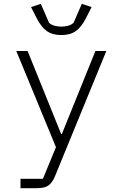

<svg xmlns="http://www.w3.org/2000/svg" viewBox="-20 -782 640 1002"><path d="M478 -516H535L266 140Q253 171 233.5 185.5Q214 200 173 200H87V151H204L272 -14L65 -516H124L299 -83H303ZM300 -599Q253 -599 223.5 -620.5Q194 -642 171 -688L142 -745L193 -762L236 -663Q248 -652 265.5 -647.5Q283 -643 300 -643Q317 -643 334.5 -647.5Q352 -652 364 -663L407 -762L458 -745L429 -688Q406 -642 376.5 -620.5Q347 -599 300 -599Z"/></svg>

Font: IBM Plex Mono Light
Style: Regular
Weight: 300
Monospace: yes
Designer: Mike Abbink, Paul van der Laan, Pieter van Rosmalen
Foundry: Bold Monday
Version: Version 2.3